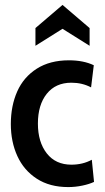

<svg xmlns="http://www.w3.org/2000/svg" viewBox="-20 -750 425 780"><path d="M24 -246Q24 -320 50 -378.5Q76 -437 129.5 -471Q183 -505 260 -505Q319 -505 361 -485L350 -395Q314 -414 270 -414Q206 -414 170 -369Q134 -324 134 -248Q134 -173 170 -127Q206 -81 270 -81Q316 -81 353 -101L362 -11Q343 -2 314.5 4Q286 10 257 10Q182 10 129.5 -24Q77 -58 50.5 -116Q24 -174 24 -246ZM124 -636 234 -730 344 -636V-564L234 -633L124 -564Z"/></svg>

Font: Cabin Condensed SemiBold
Style: Regular
Weight: 600
Width: 3
Designer: Pablo Impallari
Foundry: Pablo Impallari. http://www.impallari.com Igino Marini. http://www.ikern.com
Version: Version 2.001